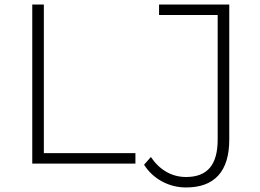

<svg xmlns="http://www.w3.org/2000/svg" viewBox="-20 -720 1145 845"><path d="M122 -700V0H576V-46H173V-700ZM693 78.5C725.7 96.2 761 105 799 105C861.7 105 909 87.3 941 52C973 16.7 989 -36 989 -106V-700H680V-654H938V-106C938 -50 926.5 -8.5 903.5 18.5C880.5 45.5 845.7 59 799 59C767.7 59 738.8 51.5 712.5 36.5C686.2 21.5 663.3 -0.3 644 -29L614 5C634 36.3 660.3 60.8 693 78.5Z"/></svg>

Font: Montserrat Custom ExtraLight
Style: Regular
Weight: 300
Designer: Julieta Ulanovsky
Foundry: Julieta Ulanovsky
Version: Version 7.200